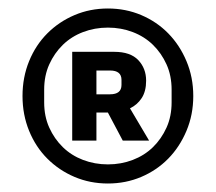

<svg xmlns="http://www.w3.org/2000/svg" viewBox="-20 -730 508 452"><path d="M234 -298Q192 -298 155.5 -313.5Q119 -329 91.5 -356.5Q64 -384 48.5 -422Q33 -460 33 -504Q33 -548 48.5 -586Q64 -624 91.5 -651.5Q119 -679 155.5 -694.5Q192 -710 234 -710Q276 -710 312.5 -694.5Q349 -679 376 -651.5Q403 -624 419 -586Q435 -548 435 -504Q435 -460 419 -422Q403 -384 376 -356.5Q349 -329 312.5 -313.5Q276 -298 234 -298ZM234 -343Q265 -343 292.5 -353.5Q320 -364 340 -383.5Q360 -403 372 -429.5Q384 -456 384 -489V-519Q384 -552 372 -578.5Q360 -605 340 -624.5Q320 -644 292.5 -654.5Q265 -665 234 -665Q203 -665 175.5 -654.5Q148 -644 128 -624.5Q108 -605 96 -578.5Q84 -552 84 -519V-489Q84 -456 96 -429.5Q108 -403 128 -383.5Q148 -364 175.5 -353.5Q203 -343 234 -343ZM207 -399H150V-608H249Q287 -608 305.5 -588.5Q324 -569 324 -540Q324 -515 313.5 -499Q303 -483 286 -475L331 -399H269L234 -465H207ZM239 -508Q266 -508 266 -530V-542Q266 -564 239 -564H207V-508Z"/></svg>

Font: IBM Plex Sans Thai SemiBold
Style: Regular
Weight: 600
Designer: Mike Abbink, Paul van der Laan, Pieter van Rosmalen, Ben Mitchell, Mark Frömberg
Foundry: Bold Monday
Version: Version 1.1